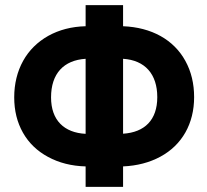

<svg xmlns="http://www.w3.org/2000/svg" viewBox="-20 -731 810 751"><path d="M461.4 -710.9H314.9V-628.4C259.8 -627 211.4 -614.3 168.9 -590.8C126.5 -566.9 93.3 -534.2 70.3 -492.7C47.4 -451.2 35.6 -403.3 35.6 -350.1C35.6 -298.3 46.9 -252.4 69.8 -211.9C92.8 -171.4 125.5 -140.1 168 -117.2C210.4 -94.2 259.8 -81.5 314.9 -80.1V0H461.4V-80.1C516.1 -82.5 564.9 -95.2 607.4 -118.2C692.4 -164.1 739.3 -247.6 739.3 -351.1C739.3 -403.8 728 -451.2 705.1 -492.7C659.7 -575.7 572.8 -624 461.4 -628.4ZM179.7 -350.1C179.7 -443.4 229.5 -495.6 314.9 -501V-207.5C231 -211.9 179.7 -260.3 179.7 -350.1ZM595.2 -351.1C595.2 -261.7 545.9 -213.4 461.4 -208V-501C546.9 -495.6 595.2 -441.4 595.2 -351.1Z"/></svg>

Font: Roboto
Style: Bold
Weight: 700
Designer: Google
Version: Version 2.137; 2017